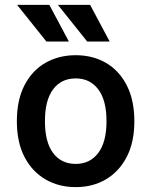

<svg xmlns="http://www.w3.org/2000/svg" viewBox="-20 -755 619 786"><path d="M49 -259Q49 -345 80 -405.5Q111 -466 165.5 -497.5Q220 -529 290 -529Q360 -529 414 -497.5Q468 -466 499 -405.5Q530 -345 530 -259Q530 -173 499 -113Q468 -53 414 -21Q360 11 290 11Q220 11 165.5 -21Q111 -53 80 -113Q49 -173 49 -259ZM164 -259Q164 -173 197.5 -128.5Q231 -84 290 -84Q348 -84 382 -128.5Q416 -173 416 -259Q416 -345 382 -389.5Q348 -434 290 -434Q231 -434 197.5 -389.5Q164 -345 164 -259ZM50 -735H182L262 -585H170ZM217 -735H349L429 -585H337Z"/></svg>

Font: Radio Canada Medium
Style: Regular
Weight: 500
Designer: Charles Daoud, Etienne Aubert Bonn, Alexandre Saumier Demers, Jacques Le Bailly
Foundry: Radio-Canada
Version: Version 2.104; ttfautohint (v1.8.4.7-5d5b);gftools[0.9.28.de